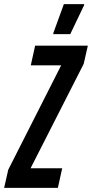

<svg xmlns="http://www.w3.org/2000/svg" viewBox="-50 -909 445 929"><path d="M-30 0 -10 -88 246 -593H99L120 -688H375L355 -600L98 -95H251L230 0ZM208 -744V-749L259 -889H357V-884L290 -744Z"/></svg>

Font: Saira UltraCondensed
Style: Bold Italic
Weight: 700
Width: 1
Italic angle: -12°
Designer: Hector Gatti with collaboration of the Omnibus-Type team
Foundry: Omnibus-Type
Version: Version 1.101